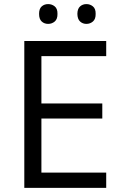

<svg xmlns="http://www.w3.org/2000/svg" viewBox="-20 -913 596 933"><path d="M496.1 0H98.1V-713.9H496.1V-640.1H181.2V-410.2H477.1V-336.9H181.2V-74.2H496.1ZM356 -845.7Q356.4 -870.6 369.1 -881.8Q381.8 -893.1 399.9 -893.1Q418 -893.1 431.6 -881.8Q445.3 -870.6 444.8 -845.7Q445.3 -820.3 431.6 -808.6Q418 -796.9 399.9 -796.9Q381.8 -796.9 369.1 -808.6Q356.4 -820.3 356 -845.7ZM169.9 -845.7Q169.9 -870.6 182.6 -881.8Q195.3 -893.1 213.9 -893.1Q232.4 -893.1 246.1 -881.8Q259.8 -870.6 259.3 -845.7Q259.8 -820.3 246.1 -808.6Q232.4 -796.9 213.9 -796.9Q195.3 -796.9 182.6 -808.6Q169.9 -820.3 169.9 -845.7Z"/></svg>

Font: OpenSans
Style: Regular
Weight: 400
Foundry: Ascender Corporation
Version: Version 1.10